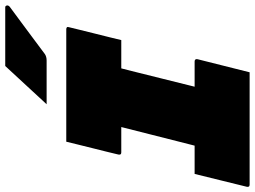

<svg xmlns="http://www.w3.org/2000/svg" viewBox="-175 -833 973 733"><g transform="rotate(-90 311.5 -466.5)"><path d="M402 0H-27Q-33 0 -34.5 -3.5Q-36 -7 -35 -11Q-22 -63 -10.5 -110.5Q1 -158 14 -210H122L136 -265Q150 -321 164.5 -377.5Q179 -434 193 -490H96Q90 -490 88.5 -493.5Q87 -497 88 -501Q92 -518 98.5 -544.5Q105 -571 112.5 -600.5Q120 -630 126.5 -657Q133 -684 137 -700H566Q578 -700 574 -689Q570 -673 563.5 -646Q557 -619 549.5 -589.5Q542 -560 535.5 -533.5Q529 -507 525 -490H417Q412 -469 407 -451Q392 -391 377 -330.5Q362 -270 347 -210H443Q454 -210 452 -199Q439 -147 427 -99.5Q415 -52 402 0ZM426 -933H650Q656 -933 657 -926.5Q658 -920 651 -915Q618 -891 591.5 -871Q565 -851 537 -830.5Q509 -810 472 -782Q462 -775 447 -775H280Q317 -815 352.5 -853.5Q388 -892 426 -933Z"/></g></svg>

Font: Recursive Sn Lnr St XBk
Style: Italic
Weight: 1000
Italic angle: -15°
Version: Version 1.079;hotconv 1.0.112;makeotfexe 2.5.65598; ttfautoh